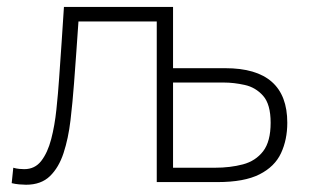

<svg xmlns="http://www.w3.org/2000/svg" viewBox="-20 -514 872 542"><path d="M53.5 7.5Q45.5 7.5 34.2 6.5Q23 5.5 13 3L17.5 -40.5Q26 -38 34.8 -37.2Q43.5 -36.5 48.5 -36.5Q78.5 -36.5 96.5 -59.8Q114.5 -83 124.5 -121.2Q134.5 -159.5 139.2 -204.8Q144 -250 147 -294.5Q150.5 -344.5 154 -395.2Q157.5 -446 160.5 -494.5H468.5V-321.5H616Q791 -321.5 791 -167.5Q791 -119.5 773.2 -81.5Q755.5 -43.5 712.5 -21.8Q669.5 0 594 0H422.5V-453.5H201.5Q198.5 -411 195.5 -367.5Q192.5 -324 189 -279Q185 -225.5 179 -174.5Q173 -123.5 159.5 -82.2Q146 -41 121 -16.8Q96 7.5 53.5 7.5ZM468.5 -40.5H586.5Q630 -40.5 665.8 -50Q701.5 -59.5 722.8 -87Q744 -114.5 744 -167.5Q744 -219.5 722.8 -243.5Q701.5 -267.5 670.8 -274.2Q640 -281 612 -281H468.5Z"/></svg>

Font: Heraclito ExtraLight
Style: Regular
Weight: 200
Designer: Kostas Bartsokas (font) & Cristiano Sobral (main changes)
Foundry: Kostas Bartsokas (font) & Cristiano Sobral (main changes)
Version: Version 1.00;July 8, 2020;FontCreator 13.0.0.2655 64-bit